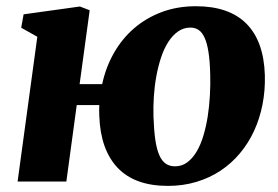

<svg xmlns="http://www.w3.org/2000/svg" viewBox="-20 -589 903 623"><path d="M302.2 -212.4Q301.3 -230 302.2 -248H229L195.3 0H37.1L101.1 -469.7L48.8 -499L56.6 -542.5L239.3 -567.9L271 -555.7L238.3 -315.9H311.5Q323.2 -370.6 349.6 -417Q376 -463.4 415 -497.1Q454.1 -530.8 504.6 -549.8Q555.2 -568.8 615.7 -568.8Q723.1 -568.8 779.5 -512.2Q835.9 -455.6 839.4 -345.2Q840.8 -295.9 831.8 -250Q822.8 -204.1 804.4 -164.3Q786.1 -124.5 758.5 -91.6Q731 -58.6 695.6 -35.2Q660.2 -11.7 617.2 1.2Q574.2 14.2 524.9 14.2Q417.5 14.2 361.8 -44.4Q306.2 -103 302.2 -212.4ZM547.9 -49.3Q570.3 -49.3 587.6 -62.3Q605 -75.2 618.2 -97.4Q631.3 -119.6 640.1 -149.2Q648.9 -178.7 654.1 -211.9Q659.2 -245.1 661.1 -279.8Q663.1 -314.5 662.1 -347.2Q661.1 -390.6 656.5 -419.9Q651.9 -449.2 643.8 -466.8Q635.7 -484.4 624.3 -491.9Q612.8 -499.5 598.1 -499.5Q575.7 -499.5 557.6 -486.8Q539.6 -474.1 525.9 -452.6Q512.2 -431.2 502.7 -402.6Q493.2 -374 487.3 -341.8Q481.4 -309.6 479.2 -275.9Q477.1 -242.2 478 -210.4Q479.5 -166.5 483.9 -136Q488.3 -105.5 496.6 -86.2Q504.9 -66.9 517.6 -58.1Q530.3 -49.3 547.9 -49.3Z"/></svg>

Font: Merriweather UltraBold
Style: Italic
Weight: 900
Italic angle: -7°
Designer: Eben Sorkin ( eben@eyebytes.com )
Foundry: Eben Sorkin ( eben@eyebytes.com )
Version: Version 1.52; ttfautohint (v1.4.1)